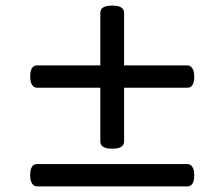

<svg xmlns="http://www.w3.org/2000/svg" viewBox="-20 -750 803 687"><path d="M381 -218Q360 -218 349.5 -224.5Q339 -231 339 -244V-704Q339 -717 349.5 -723.5Q360 -730 381 -730Q403 -730 413.5 -723.5Q424 -717 424 -704V-244Q424 -231 413.5 -224.5Q403 -218 381 -218ZM113 -83Q102 -83 95 -93Q88 -103 88 -123Q88 -163 113 -163H650Q661 -163 668 -153Q675 -143 675 -123Q675 -83 650 -83ZM113 -436Q102 -436 95 -446Q88 -456 88 -476Q88 -516 113 -516H650Q661 -516 668 -506Q675 -496 675 -476Q675 -436 650 -436Z"/></svg>

Font: Playwrite US Modern
Style: Regular
Weight: 400
Designer: Veronika Burian, José Scaglione
Foundry: TypeTogether
Version: Version 1.002